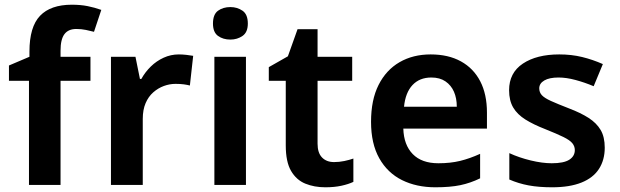

<svg xmlns="http://www.w3.org/2000/svg" viewBox="-20 -785 2630 815"><path d="M364 -442H237V0H103V-442H18V-507L105 -544V-566Q105 -671 150 -718Q195 -765 285 -765Q322 -765 352 -759Q382 -753 410 -743L379 -650Q364 -654 344.5 -658Q325 -662 304 -662Q270 -662 253.5 -640Q237 -618 237 -570V-544H364Z M739 -554Q755 -554 772 -552Q789 -550 800 -548L786 -422Q775 -425 760 -427Q745 -429 725 -429Q700 -429 675.5 -420Q651 -411 630.5 -393Q610 -375 598 -347Q586 -319 586 -280V0H451V-544H555L574 -450H580Q596 -479 620 -502.5Q644 -526 674.5 -540Q705 -554 739 -554Z M1024 -544V0H890V-544ZM958 -755Q987 -755 1009.5 -739.5Q1032 -724 1032 -685Q1032 -648 1009.5 -632.5Q987 -617 958 -617Q927 -617 905.5 -632.5Q884 -648 884 -685Q884 -724 905.5 -739.5Q927 -755 958 -755Z M1398 -97Q1420 -97 1441.5 -101.5Q1463 -106 1480 -112V-13Q1459 -3 1429 3.5Q1399 10 1361 10Q1314 10 1276 -5.5Q1238 -21 1215.5 -59.5Q1193 -98 1193 -168V-442H1121V-500L1202 -546L1243 -661H1328V-544H1475V-442H1328V-175Q1328 -136 1347 -116.5Q1366 -97 1398 -97Z M1808 -554Q1883 -554 1936.5 -524.5Q1990 -495 2018.5 -440Q2047 -385 2047 -307V-239H1692Q1694 -170 1732 -131Q1770 -92 1841 -92Q1892 -92 1933 -102Q1974 -112 2018 -132V-28Q1977 -8 1934 1Q1891 10 1828 10Q1748 10 1686.5 -20.5Q1625 -51 1590 -113Q1555 -175 1555 -268Q1555 -361 1587 -424.5Q1619 -488 1676 -521Q1733 -554 1808 -554ZM1811 -456Q1761 -456 1731 -424Q1701 -392 1695 -332H1919Q1919 -368 1907 -395.5Q1895 -423 1871 -439.5Q1847 -456 1811 -456Z M2547 -158Q2547 -106 2522.5 -68Q2498 -30 2448 -10Q2398 10 2324 10Q2267 10 2224 2Q2181 -6 2142 -23V-135Q2183 -116 2232.5 -104Q2282 -92 2322 -92Q2373 -92 2396.5 -107Q2420 -122 2420 -148Q2420 -164 2409.5 -177Q2399 -190 2371.5 -203.5Q2344 -217 2294 -237Q2245 -256 2210.5 -277.5Q2176 -299 2158.5 -328.5Q2141 -358 2141 -402Q2141 -476 2199.5 -515Q2258 -554 2354 -554Q2406 -554 2451 -543Q2496 -532 2539 -513L2500 -419Q2462 -435 2423 -445.5Q2384 -456 2351 -456Q2312 -456 2290.5 -443.5Q2269 -431 2269 -410Q2269 -393 2280 -381Q2291 -369 2318.5 -356.5Q2346 -344 2395 -325Q2445 -306 2478.5 -284.5Q2512 -263 2529.5 -233.5Q2547 -204 2547 -158Z"/></svg>

Font: Noto Sans Oriya SemiBold
Style: Regular
Weight: 600
Version: Version 2.003